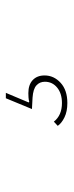

<svg xmlns="http://www.w3.org/2000/svg" viewBox="178 -220 245 640"><g transform="rotate(-90 300.0 99.5)"><path d="M276 202Q248 202 228.5 192.5Q209 183 200 170L214 157Q235 184 276 184Q308 184 327.5 168Q347 152 347 127Q347 110 335 99Q323 88 294 86L256 84L292 -3H310L278 73L280 75Q287 73 295 72.5Q303 72 309 72Q337 72 352.5 86.5Q368 101 368 126Q368 157 343.5 179.5Q319 202 276 202Z"/></g></svg>

Font: IBM Plex Mono Thin
Style: Italic
Weight: 100
Italic angle: -9°
Monospace: yes
Designer: Mike Abbink, Paul van der Laan, Pieter van Rosmalen
Foundry: Bold Monday
Version: Version 2.3